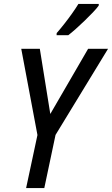

<svg xmlns="http://www.w3.org/2000/svg" viewBox="-20 -964 574 984"><path d="M113.8 0 171.9 -272 88.9 -713.9H184.1L237.8 -379.9L431.6 -713.9H533.7L264.6 -272.5L207 0ZM270 -783.7 270.5 -794.4Q290.5 -817.4 310.8 -843.3Q331.1 -869.1 349.6 -895.3Q368.2 -921.4 381.8 -943.8H486.3L485.8 -935.1Q475.6 -920.9 456.3 -900.6Q437 -880.4 414.1 -858.2Q391.1 -835.9 368.9 -816.2Q346.7 -796.4 330.1 -783.7Z"/></svg>

Font: Open Sans SemiCondensed Medium
Style: Italic
Weight: 500
Width: 4
Italic angle: -12°
Designer: Monotype Design Team
Foundry: Monotype Imaging Inc.
Version: Version 3.000